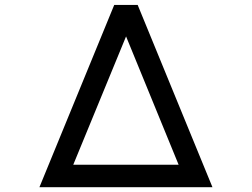

<svg xmlns="http://www.w3.org/2000/svg" viewBox="-20 -783 1040 792"><path d="M142.6 -10.7 451.2 -762.7H547.9L856.4 -10.7ZM716.8 -103.5 500 -632.8 282.2 -103.5Z"/></svg>

Font: MotoyaLCedar
Style: W3 mono
Weight: 400
Version: Version 1.01